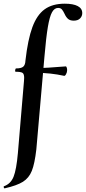

<svg xmlns="http://www.w3.org/2000/svg" viewBox="-48 -746 466 1041"><path d="M398 -675Q398 -658 386 -646Q374 -634 352 -634Q332 -634 321 -643.5Q310 -653 302 -671Q294 -688 287 -695.5Q280 -703 267 -703Q247 -703 234 -679.5Q221 -656 211.5 -600Q202 -544 193 -439L149 64Q140 142 124.5 180.5Q109 219 76.5 239.5Q44 260 -22 275Q-26 276 -27.5 270.5Q-29 265 -27 264Q10 251 25.5 212.5Q41 174 49 84L82 -306L83 -324Q83 -345 74 -351Q65 -357 36 -357Q34 -357 34 -363Q34 -367 35.5 -371Q37 -375 39 -375Q67 -375 78 -384.5Q89 -394 90 -418Q103 -532 127.5 -598.5Q152 -665 194 -695.5Q236 -726 303 -726Q349 -726 373.5 -713Q398 -700 398 -675ZM316 -366Q316 -354 310 -343.5Q304 -333 299 -335Q226 -351 151 -351V-377Q202 -377 308 -386Q311 -387 313.5 -380.5Q316 -374 316 -366Z"/></svg>

Font: Cormorant Infant
Style: Bold
Weight: 700
Designer: Christian Thalmann (Catharsis Fonts)
Foundry: Catharsis Fonts
Version: Version 4.000